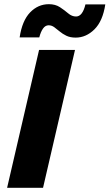

<svg xmlns="http://www.w3.org/2000/svg" viewBox="-20 -899 524 919"><path d="M339 -660 186 0H14L167 -660ZM484 -878Q472 -798 432 -758.5Q392 -719 342 -719Q316 -719 297.5 -728Q279 -737 265.5 -748.5Q252 -760 239.5 -769Q227 -778 213 -778Q197 -778 186 -762.5Q175 -747 168 -720H74Q86 -800 124 -839.5Q162 -879 214 -879Q245 -879 267 -864.5Q289 -850 306.5 -835Q324 -820 344 -820Q375 -820 389 -878Z"/></svg>

Font: Work Sans
Style: Bold Italic
Weight: 700
Italic angle: -13°
Designer: Wei Huang
Foundry: Wei Huang
Version: Version 2.010; ttfautohint (v1.8.3)